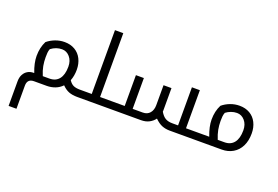

<svg xmlns="http://www.w3.org/2000/svg" viewBox="-134 -1184 2787 1927"><g transform="rotate(20 1259.0 -220.0)"><path d="M247.1 -266.1Q247.1 -219.7 255.1 -175Q263.2 -130.4 285.2 -78.1H356Q422.9 -78.1 458.5 -123.5Q494.1 -168.9 494.1 -254.9Q494.1 -317.9 459.7 -357.9Q425.3 -397.9 376 -397.9Q313 -397.9 258.8 -356.9Q250.5 -335.9 248.8 -314.2Q247.1 -292.5 247.1 -266.1ZM220.2 0Q148.9 0 148.9 73.2V319.8H64.9V58.1Q64.9 14.6 81.1 -15.6Q97.2 -45.9 124.8 -62Q152.3 -78.1 187 -78.1H193.8Q157.2 -173.3 157.2 -249Q157.2 -337.9 192.9 -408.2Q230 -439 277.3 -457Q324.7 -475.1 376 -475.1Q438.5 -475.1 485.8 -447.5Q533.2 -419.9 558.6 -369.1Q584 -318.4 584 -253.9Q584 -189.9 563 -136.2Q585 -102.5 611.8 -90.3Q638.7 -78.1 681.2 -78.1H686Q690.9 -78.1 690.9 -74.2V-4.9Q690.9 0 686 0H681.2Q627.9 0 590.3 -14.6Q552.7 -29.3 518.1 -64.9Q486.3 -31.7 444.1 -15.9Q401.9 0 356 0Z M676.3 0Q671.4 0 671.4 -4.9V-74.2Q671.4 -78.1 676.3 -78.1H808.1V-759.8H897V-78.1H1027.3Q1032.2 -78.1 1032.2 -74.2V-4.9Q1032.2 0 1027.3 0Z M1668.9 0Q1624 0 1586.2 -14.9Q1548.3 -29.8 1507.8 -69.8Q1485.8 -39.1 1449.2 -19.5Q1412.6 0 1361.8 0H1017.1Q1012.2 0 1012.2 -4.9V-74.2Q1012.2 -78.1 1017.1 -78.1H1160.2V-407.2H1245.1V-78.1H1353Q1401.4 -78.1 1428.2 -110.1Q1455.1 -142.1 1455.1 -193.8V-407.2H1540V-167L1539.1 -155.8Q1564 -112.8 1593.5 -95.5Q1623 -78.1 1668.9 -78.1H1730V-484.9H1814.9V-78.1H1948.7Q1954.1 -78.1 1954.1 -74.2V-4.9Q1954.1 0 1948.7 0Z M2115.7 -266.1Q2115.7 -219.7 2124 -175Q2132.3 -130.4 2153.8 -78.1H2224.6Q2291.5 -78.1 2327.1 -123.5Q2362.8 -168.9 2362.8 -254.9Q2362.8 -317.9 2328.4 -357.9Q2293.9 -397.9 2244.6 -397.9Q2212.9 -397.9 2182.4 -386.7Q2151.9 -375.5 2127.9 -356.9Q2119.6 -335.9 2117.7 -314.2Q2115.7 -292.5 2115.7 -266.1ZM1939 0Q1934.1 0 1934.1 -4.9V-74.2Q1934.1 -78.1 1939 -78.1H2063Q2025.9 -174.8 2025.9 -249Q2025.9 -338.4 2062 -408.2Q2098.6 -439 2146 -457Q2193.4 -475.1 2244.6 -475.1Q2307.1 -475.1 2354.5 -447.5Q2401.9 -419.9 2427.2 -369.1Q2452.6 -318.4 2452.6 -253.9Q2452.6 -175.3 2424.1 -118.2Q2395.5 -61 2343.5 -30.5Q2291.5 0 2224.6 0Z"/></g></svg>

Font: DroidArabicKufi
Style: Regular
Weight: 400
Designer: Pascal Zoghbi
Foundry: Ascender Corporation
Version: Version 1.00; ttfautohint (v1.4.1)